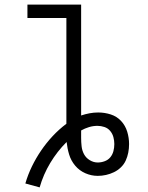

<svg xmlns="http://www.w3.org/2000/svg" viewBox="-20 -755 640 833"><path d="M152 58 90 41Q101 3 118.5 -33Q136 -69 158.5 -102Q181 -135 208.5 -164.5Q236 -194 268 -218V-677H99V-735H332V-254Q350 -260 368.5 -263.5Q387 -267 406 -267Q434 -267 460.5 -258.5Q487 -250 505.5 -230Q524 -210 532 -183.5Q540 -157 540 -130Q540 -111 536.5 -93Q533 -75 525.5 -58.5Q518 -42 504.5 -29Q491 -16 474.5 -8Q458 0 440 4Q422 8 404 8Q376 8 350 -3.5Q324 -15 306 -36.5Q288 -58 280 -84.5Q272 -111 269 -139Q228 -98 198 -48Q168 2 152 58ZM404 -50Q419 -50 434 -55.5Q449 -61 458.5 -72.5Q468 -84 472 -99Q476 -114 476 -130Q476 -145 472 -160Q468 -175 458 -187Q448 -199 433 -204Q418 -209 403 -209Q384 -209 366 -203.5Q348 -198 332 -189Q332 -181 332 -173Q332 -165 332 -157Q332 -139 334 -120.5Q336 -102 344.5 -86Q353 -70 369.5 -60Q386 -50 404 -50Z"/></svg>

Font: Iosevka SS04 Light Extended
Style: Regular
Weight: 300
Width: 7
Monospace: yes
Designer: Belleve Invis
Foundry: Belleve Invis
Version: Version 19.0.0; ttfautohint (v1.8.4)